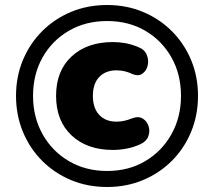

<svg xmlns="http://www.w3.org/2000/svg" viewBox="-20 -736 855 767"><path d="M408 11Q330 11 264 -16.5Q198 -44 148.5 -93.5Q99 -143 71.5 -209.5Q44 -276 44 -353Q44 -430 71.5 -496Q99 -562 148.5 -611.5Q198 -661 264 -688.5Q330 -716 408 -716Q485 -716 551 -688.5Q617 -661 666.5 -611.5Q716 -562 743.5 -496Q771 -430 771 -353Q771 -276 743.5 -209.5Q716 -143 666.5 -93.5Q617 -44 551 -16.5Q485 11 408 11ZM408 -53Q494 -53 560.5 -92.5Q627 -132 665 -200Q703 -268 703 -353Q703 -439 665 -506.5Q627 -574 560.5 -613Q494 -652 408 -652Q322 -652 255 -613Q188 -574 150 -506.5Q112 -439 112 -353Q112 -268 150 -200Q188 -132 255 -92.5Q322 -53 408 -53ZM431 -137Q328 -137 266 -195Q204 -253 204 -353Q204 -453 266 -510.5Q328 -568 431 -568Q456 -568 481 -563.5Q506 -559 532 -548Q557 -539 566 -517.5Q575 -496 570 -474.5Q565 -453 548.5 -441.5Q532 -430 507 -441Q478 -455 445 -455Q402 -455 376.5 -428.5Q351 -402 351 -353Q351 -304 376.5 -277Q402 -250 445 -250Q475 -250 507 -263Q533 -273 550 -262.5Q567 -252 573.5 -232Q580 -212 572.5 -191.5Q565 -171 541 -160Q515 -148 486.5 -142.5Q458 -137 431 -137Z"/></svg>

Font: Chiron GoRound TC H
Style: Regular
Weight: 900
Designer: Ryoko NISHIZUKA 西塚涼子 (kana, bopomofo & ideographs); Paul D. Hunt (Latin, Greek & Cyrillic); Sandoll Communications 산돌커뮤니
Foundry: Adobe
Version: Version 1.000;hotconv 1.1.1;makeotfexe 2.6.0